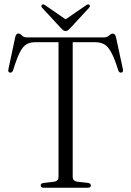

<svg xmlns="http://www.w3.org/2000/svg" viewBox="-20 -874 611 894"><path d="M103 -700H466.5Q478.5 -700 488 -708.8Q497.5 -717.5 505.5 -717.5Q516 -717.5 520 -701L552 -553Q555.5 -537.5 545 -536Q535 -534 530.5 -547Q513 -603 497.5 -631Q482 -659 464.5 -668.2Q447 -677.5 423 -677.5H318.5V-50.5Q318.5 -31.5 339.5 -28L391 -22Q403 -19.5 403 -10.5Q403 0 390 0H182Q169.5 0 169.5 -10.5Q169.5 -19.5 181.5 -22L233 -28Q252.5 -31.5 252.5 -50.5V-677.5H144.5Q120.5 -677.5 103.5 -667.8Q86.5 -658 72.2 -630Q58 -602 41 -547Q36 -534 26 -536Q15.5 -537.5 19.5 -553L51 -701.5Q55 -718 65.5 -718Q73.5 -718 81.8 -709Q90 -700 103 -700ZM308 -744Q302 -737.5 297.2 -733.5Q292.5 -729.5 286 -729.5Q279 -729.5 274.2 -733.2Q269.5 -737 263 -744L176.5 -837.5Q169 -846 176 -852Q181.5 -856.5 192 -848.5L285.5 -784L379.5 -848.5Q390 -856.5 395.5 -852Q402 -846 394.5 -837.5Z"/></svg>

Font: Fraunces 144pt Soft Light
Style: Regular
Weight: 300
Version: Version 1.000;[0bf87f6ff]